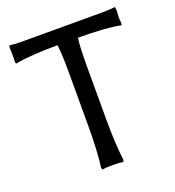

<svg xmlns="http://www.w3.org/2000/svg" viewBox="-124 -756 787 864"><g transform="rotate(-20 270.0 -324.0)"><path d="M219.2 -589.8V-585Q159.7 -585 109.1 -581.5Q58.6 -578.1 38.1 -574.2L17.1 -570.8L15.1 -583Q16.1 -589.8 16.1 -609.9Q16.1 -633.8 15.1 -647.9L17.1 -658.2Q45.4 -654.8 77.1 -654.8H462.9Q494.6 -654.8 522.9 -658.2L524.9 -641.1Q522.9 -616.7 522.9 -610.8Q522.9 -596.7 524.9 -583L522.9 -570.8Q454.1 -585 320.8 -585V-589.8Q313 -562.5 313 -448.2V-200.2Q313 -76.2 323.2 -1L320.8 9.8Q302.7 6.8 270 6.8Q237.3 6.8 219.2 9.8L216.8 -1Q227.1 -72.3 227.1 -200.2V-448.2Q227.1 -562.5 219.2 -589.8Z"/></g></svg>

Font: Linear Smooth Low Contrast
Style: Regular
Weight: 500
Designer: Philipp H. Poll, Flanker
Foundry: Philipp H. Poll, reworked by Flanker
Version: Version 1.010 | FøM Fix